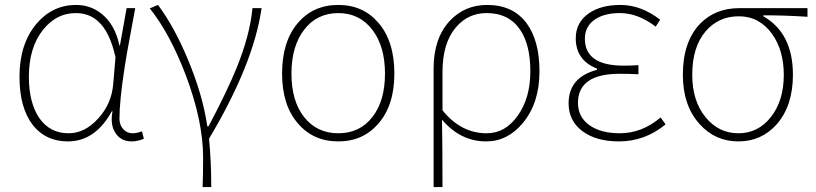

<svg xmlns="http://www.w3.org/2000/svg" viewBox="-20 -560 3305 778"><path d="M114 -52Q59 -122 59 -249Q59 -382 128 -464Q193 -540 288 -540Q348 -540 393 -503Q446 -460 464 -376H466L493 -527H528Q514 -453 506 -408Q493 -340 485 -287Q464 -151 464 -79Q464 -53 480 -36Q495 -20 517 -20Q535 -20 555 -28L563 2Q552 7 543 9Q529 13 514 13Q472 13 450 -18Q425 -52 436 -109H433Q366 13 255 13Q166 13 114 -52ZM378 -80Q433 -140 439 -222L448 -328Q425 -433 375 -476Q339 -507 287 -507Q209 -507 155 -440Q97 -368 97 -249Q97 -144 139 -82Q182 -20 258 -20Q324 -20 378 -80Z M801 198Q803 147 803 78Q803 -69 733 -255Q668 -425 587 -526L620 -540Q685 -454 741 -320Q802 -174 820 -48H825Q902 -194 938 -283Q993 -418 1003 -527H1040Q1007 -299 827 2Q836 92 836 198Z M1188 -59Q1123 -133 1123 -262Q1123 -393 1188 -468Q1250 -540 1351 -540Q1451 -540 1513 -468Q1578 -393 1578 -262Q1578 -133 1513 -59Q1451 13 1351 13Q1250 13 1188 -59ZM1489 -86Q1540 -151 1540 -262Q1540 -372 1489 -439Q1437 -507 1351 -507Q1264 -507 1212 -439Q1161 -372 1161 -262Q1161 -151 1212 -86Q1264 -20 1351 -20Q1438 -20 1489 -86Z M1737 -283Q1737 -404 1802 -475Q1863 -540 1954 -540Q2058 -540 2113 -467Q2166 -396 2166 -271Q2166 -143 2099 -62Q2037 13 1950 13Q1846 13 1771 -75Q1773 31 1773 198H1737ZM2077 -90Q2129 -162 2129 -271Q2129 -378 2088 -439Q2042 -507 1952 -507Q1877 -507 1828 -450Q1773 -386 1773 -268V-113Q1848 -20 1952 -20Q2027 -20 2077 -90Z M2338 -30Q2284 -72 2284 -141Q2284 -247 2399 -277V-282Q2313 -316 2313 -405Q2313 -469 2366 -506Q2415 -540 2494 -540Q2578 -540 2655 -480L2637 -452Q2565 -507 2492 -507Q2430 -507 2392 -482Q2350 -454 2350 -403Q2350 -294 2507 -294Q2540 -294 2567 -296V-259Q2536 -261 2491 -261Q2322 -261 2322 -143Q2322 -86 2368 -53Q2414 -20 2492 -20Q2581 -20 2657 -84L2677 -56Q2593 13 2488 13Q2394 13 2338 -30Z M2815 -57Q2747 -132 2747 -257Q2747 -390 2816 -463Q2878 -527 2975 -527H3252V-492Q3161 -498 3073 -498V-494Q3193 -426 3193 -257Q3193 -132 3128 -57Q3066 13 2972 13Q2878 13 2815 -57ZM3103 -85Q3156 -151 3156 -257Q3156 -355 3109 -422Q3057 -494 2974 -494Q2892 -494 2840 -434Q2785 -370 2785 -257Q2785 -151 2839 -85Q2892 -20 2972 -20Q3052 -20 3103 -85Z"/></svg>

Font: Noto Sans CJK TC Thin
Style: Regular
Weight: 250
Designer: Ryoko NISHIZUKA ???? (kana & ideographs); Paul D. Hunt (Latin, Greek & Cyrillic); Wenlong ZHANG ??? (bopomofo); Sandoll 
Foundry: Adobe Systems Incorporated
Version: Version 1.004 January 19, 2016